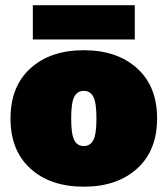

<svg xmlns="http://www.w3.org/2000/svg" viewBox="-20 -701 638 731"><path d="M493.2 -681.2V-550.8H105V-681.2ZM95.9 -440.9Q171.9 -509.8 298.8 -509.8Q425.8 -509.8 502 -440.9Q578.1 -372.1 578.1 -250Q578.1 -127.9 502 -59.1Q425.8 9.8 298.8 9.8Q171.9 9.8 95.9 -59.1Q20 -127.9 20 -250Q20 -372.1 95.9 -440.9ZM298.8 -355Q274.4 -355 262.7 -332.5Q251 -310.1 251 -250Q251 -189.9 262.7 -167.5Q274.4 -145 298.8 -145Q323.7 -145 335.4 -167.5Q347.2 -189.9 347.2 -250Q347.2 -310.1 335.4 -332.5Q323.7 -355 298.8 -355Z"/></svg>

Font: Work Sans Black
Style: Regular
Weight: 900
Designer: Wei Huang
Foundry: Wei Huang
Version: Version 2.012